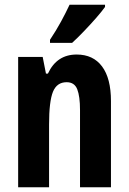

<svg xmlns="http://www.w3.org/2000/svg" viewBox="-20 -786 541 806"><path d="M301.8 -557.1Q371.1 -557.1 408.4 -507.1Q445.8 -457 445.8 -361.8V0H315.9V-324.2Q315.9 -381.8 304.2 -411.4Q292.5 -440.9 259.8 -440.9Q218.8 -440.9 202.4 -400.9Q186 -360.8 186 -263.2V0H56.2V-546.9H159.2L172.9 -477.1H181.2Q218.3 -557.1 301.8 -557.1ZM420.9 -766.1V-756.8Q407.7 -738.3 383.8 -710.9Q359.9 -683.6 333 -655.5Q306.2 -627.4 282.7 -606H189.9V-619.1Q216.3 -658.7 236.3 -695.6Q256.3 -732.4 272 -766.1Z"/></svg>

Font: Open Sans Condensed
Style: Bold
Weight: 700
Width: 3
Designer: Monotype Design Team
Foundry: Monotype Imaging Inc.
Version: Version 3.003; ttfautohint (v1.8.4)